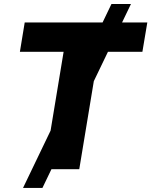

<svg xmlns="http://www.w3.org/2000/svg" viewBox="-20 -839 750 952"><path d="M94.2 92.8 532.7 -819.3H629.4L190.4 92.8ZM78.6 -582 102.5 -727.5H710.4L686 -582H469.2L373 0H199.2L295.4 -582Z"/></svg>

Font: Inter 24pt ExtraBold
Style: Italic
Weight: 800
Italic angle: -9.3988°
Designer: Rasmus Andersson
Foundry: rsms
Version: Version 4.001;git-66647c0bb